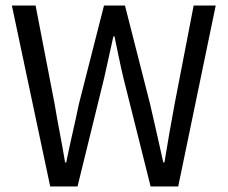

<svg xmlns="http://www.w3.org/2000/svg" viewBox="-20 -676 826 696"><path d="M23 -656H109L178 -299Q187 -245 197 -193Q207 -141 216 -87H220Q231 -141 243 -193.5Q255 -246 266 -299L357 -656H433L524 -299Q536 -247 548 -194Q560 -141 572 -87H576Q585 -141 594 -193.5Q603 -246 613 -299L682 -656H762L626 0H526L427 -395Q418 -433 410.5 -469.5Q403 -506 395 -544H391Q383 -506 374.5 -469.5Q366 -433 358 -395L261 0H162Z"/></svg>

Font: Myanmar Sanpya
Style: Regular
Weight: 400
Designer: Danh Hong
Foundry: Google Inc.
Version: Version 2.00 November 22, 2015